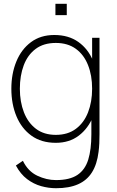

<svg xmlns="http://www.w3.org/2000/svg" viewBox="-20 -740 616 1015"><path d="M273 -660V-720H333V-660ZM276 255Q237 255 197.5 244Q158 233 123.2 206.8Q88.5 180.5 64 135L101 110Q128 165.5 177 188.8Q226 212 276 212Q348.5 212 389.2 184.8Q430 157.5 446.5 103.8Q463 50 463 -30V-168H467V-540H506V-30Q506 -5.5 505 17.5Q504 40.5 501 63Q493 128.5 466.2 171Q439.5 213.5 392.5 234.2Q345.5 255 276 255ZM275 15Q198.5 15 146.2 -22.8Q94 -60.5 67 -125.2Q40 -190 40 -271Q40 -350.5 66.5 -415Q93 -479.5 143.8 -517.2Q194.5 -555 267 -555Q342.5 -555 394.2 -518.2Q446 -481.5 472.5 -417.2Q499 -353 499 -271Q499 -190.5 472.8 -125.8Q446.5 -61 396.5 -23Q346.5 15 275 15ZM275 -27Q338.5 -27 381.2 -59Q424 -91 445.5 -146.2Q467 -201.5 467 -271Q467 -341.5 445.2 -396.2Q423.5 -451 380.8 -482Q338 -513 275 -513Q210.5 -513 168.2 -481.2Q126 -449.5 105.5 -394.8Q85 -340 85 -271Q85 -201.5 106.5 -146.2Q128 -91 170.2 -59Q212.5 -27 275 -27Z"/></svg>

Font: Manrope ExtraLight ExtraLight
Style: Regular
Weight: 250
Version: Version 4.501